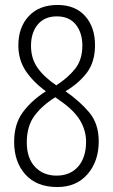

<svg xmlns="http://www.w3.org/2000/svg" viewBox="-20 -744 454 774"><path d="M212 -724Q283 -724 323 -679.5Q363 -635 363 -562Q363 -495 331 -452Q299 -409 244 -376Q302 -336 340 -290.5Q378 -245 378 -174Q378 -94 333 -42Q288 10 211 10Q128 10 82.5 -40.5Q37 -91 37 -172Q37 -244 72 -291.5Q107 -339 165 -376Q113 -414 83.5 -458.5Q54 -503 54 -561Q54 -634 96 -679Q138 -724 212 -724ZM209 -678Q160 -678 132.5 -645.5Q105 -613 105 -559Q105 -508 131.5 -470.5Q158 -433 207 -400Q255 -431 283.5 -467.5Q312 -504 312 -560Q312 -612 285.5 -645Q259 -678 209 -678ZM88 -170Q88 -106 121.5 -71Q155 -36 208 -36Q263 -36 295 -72.5Q327 -109 327 -173Q327 -218 302.5 -259Q278 -300 221 -339L203 -352Q151 -320 119.5 -278Q88 -236 88 -170Z"/></svg>

Font: Noto Sans Sinhala ExtraCondensed Light
Style: Regular
Weight: 300
Width: 2
Designer: Jelle Bosma - Monotype Design Team
Foundry: Monotype Imaging Inc.
Version: Version 2.006; ttfautohint (v1.8.4.7-5d5b)